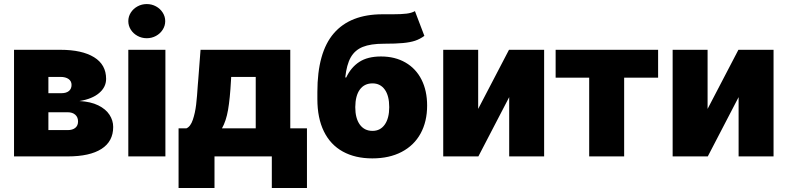

<svg xmlns="http://www.w3.org/2000/svg" viewBox="-20 -778 3917 955"><path d="M49.8 -530.3H280.3Q387.7 -530.3 447.8 -493.4Q507.8 -456.5 507.8 -385.7Q507.8 -344.7 473.1 -315.2Q438.5 -285.6 375 -275.4Q431.2 -272.5 468.8 -253.9Q506.3 -235.4 524.7 -207Q543 -178.7 543 -146.5Q543 -74.7 484.9 -37.4Q426.8 0 316.4 0H49.8ZM368.2 -173.8Q368.2 -195.3 354.2 -207.5Q340.3 -219.7 316.4 -219.7H220.7V-130.9H316.4Q340.8 -130.9 354.5 -142.1Q368.2 -153.3 368.2 -173.8ZM335.9 -355.5Q335.9 -374.5 321 -385Q306.2 -395.5 280.3 -395.5H220.7V-314.5H286.1Q309.6 -314.5 322.8 -325.4Q335.9 -336.4 335.9 -355.5Z M618.2 -530.3H802.7V0H618.2ZM618.2 -672.9Q618.2 -695.8 630.6 -715.3Q643.1 -734.9 664.1 -746.3Q685.1 -757.8 710 -757.8Q734.9 -757.8 755.9 -746.3Q776.9 -734.9 789.3 -715.3Q801.8 -695.8 801.8 -672.9Q801.8 -649.9 789.3 -630.4Q776.9 -610.8 755.9 -599.4Q734.9 -587.9 710 -587.9Q685.1 -587.9 664.1 -599.4Q643.1 -610.8 630.6 -630.4Q618.2 -649.9 618.2 -672.9Z M868.2 -139.6H907.2Q927.7 -148.4 939.2 -182.4Q950.7 -216.3 955.6 -257.8Q960.4 -299.3 963.9 -355.5L965.8 -377.9L977.5 -530.3H1423.8V-139.6H1506.8V157.2H1332V0H1046.9V157.2H868.2ZM1252 -139.6V-395.5H1129.9L1128.9 -377.9Q1124 -287.1 1114.3 -231.2Q1104.5 -175.3 1084 -139.6Z M1889.6 -560.5Q1823.7 -560.5 1784.4 -544.7Q1745.1 -528.8 1724.6 -492.7Q1704.1 -456.5 1697.3 -392.6H1702.1Q1725.6 -442.9 1767.1 -470Q1808.6 -497.1 1875 -497.1Q1944.8 -497.1 1996.8 -467Q2048.8 -437 2076.7 -381.8Q2104.5 -326.7 2104.5 -252.9Q2104.5 -173.3 2072 -114Q2039.6 -54.7 1978 -22.5Q1916.5 9.8 1832 9.8Q1746.6 9.8 1685.1 -24.2Q1623.5 -58.1 1591.1 -124.3Q1558.6 -190.4 1558.6 -285.2V-320.3Q1558.6 -517.6 1640.4 -612.3Q1722.2 -707 1882.8 -707H1933.6Q1976.1 -707 2002 -710.2Q2027.8 -713.4 2043.9 -722.7L2090.8 -599.6Q2068.8 -583.5 2044.7 -575.4Q2020.5 -567.4 1984.9 -564Q1949.2 -560.5 1889.6 -560.5ZM1916 -245.1Q1916 -301.8 1893.8 -332.5Q1871.6 -363.3 1833 -363.3Q1792.5 -363.3 1770 -332.8Q1747.6 -302.2 1747.1 -245.1Q1747.1 -189.5 1769.8 -158.2Q1792.5 -127 1833 -127Q1871.6 -127 1893.8 -158.4Q1916 -189.9 1916 -245.1Z M2511.7 -530.3H2686.5V0H2512.7V-294.9L2359.4 0H2184.6V-530.3H2358.4V-236.3Z M2743.7 -530.3H3253.4V-391.6H3084.5V0H2910.6V-391.6H2743.7Z M3652.8 -530.3H3827.6V0H3653.8V-294.9L3500.5 0H3325.7V-530.3H3499.5V-236.3Z"/></svg>

Font: Pretendard JP Black
Style: Regular
Weight: 900
Designer: Base glyphs from Inter by Rasmus Andersson; Hangeul glyphs from Noto Sans CJK(Source Han Sans) by Jang Soo-young and Kan
Foundry: Kil Hyung-jin
Version: Version 1.309